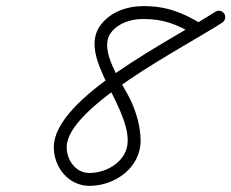

<svg xmlns="http://www.w3.org/2000/svg" viewBox="-20 -583 754 626"><path d="M635.2 -506C572.2 -543.7 520.1 -563.8 444.2 -563C394.1 -562.5 342.8 -544.8 310.6 -504.8C229.2 -403.4 396.4 -248.6 396.4 -124C396.4 -59.3 330.6 -19 271.4 -19C226.6 -19 197.4 -61.1 197.4 -103C197.4 -235.6 582.7 -429.6 704.9 -509.4C714.6 -515.8 717.3 -528.8 711 -538.5C704.6 -548.2 691.6 -550.9 681.9 -544.6C544.2 -454.6 155.4 -266.2 155.4 -103C155.4 -37.9 203.3 23 271.4 23C354 23 438.4 -35.6 438.4 -124C438.4 -168.4 426 -211 408.3 -251.3C383.2 -308.2 295.5 -418.9 343.4 -478.5C367.5 -508.6 407.3 -520.6 444.6 -521C512.8 -521.7 557.4 -503.6 613.6 -470C623.6 -464 636.5 -467.3 642.4 -477.2C648.4 -487.2 645.1 -500.1 635.2 -506Z"/></svg>

Font: FRB American Cursive Guidelines Arrows Medium
Style: Italic
Weight: 500
Italic angle: -25°
Version: Version 2.0;Modular Font Editor K font №1